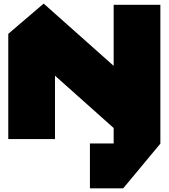

<svg xmlns="http://www.w3.org/2000/svg" viewBox="-20 -756 917 1044"><path d="M25 0V-571L279 -345V0ZM672 6 25 -571V-572L217 -736H218L852 -172V-171L673 6ZM598 24V-730H852V24ZM469 268V24H852V25L650 268Z"/></svg>

Font: Foldit Thin Black
Style: Regular
Weight: 900
Version: Version 1.003